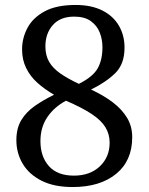

<svg xmlns="http://www.w3.org/2000/svg" viewBox="-20 -744 599 774"><path d="M273 10Q198 10 147.5 -15.5Q97 -41 71.5 -84Q46 -127 46 -179Q46 -227 66 -260Q86 -293 120.5 -317Q155 -341 198 -362Q160 -384 131 -410Q102 -436 85.5 -469.5Q69 -503 69 -545Q69 -591 91 -632Q113 -673 160.5 -698.5Q208 -724 285 -724Q348 -724 392 -702Q436 -680 459 -641Q482 -602 482 -552Q482 -486 445 -449.5Q408 -413 347 -383Q397 -360 434 -332Q471 -304 492 -269.5Q513 -235 513 -191Q513 -96 448 -43Q383 10 273 10ZM278 -36Q343 -36 382.5 -73.5Q422 -111 422 -169Q422 -203 405 -231Q388 -259 349.5 -284.5Q311 -310 246 -338Q199 -313 171 -272Q143 -231 143 -175Q143 -113 177 -74.5Q211 -36 278 -36ZM298 -406Q354 -434 373.5 -468Q393 -502 393 -554Q393 -585 382 -613Q371 -641 346 -659Q321 -677 279 -677Q223 -677 193 -643Q163 -609 163 -557Q163 -521 178 -495Q193 -469 223 -448Q253 -427 298 -406Z"/></svg>

Font: Noto Rashi Hebrew
Style: Regular
Weight: 400
Version: Version 1.006